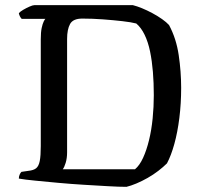

<svg xmlns="http://www.w3.org/2000/svg" viewBox="-20 -724 789 744"><path d="M470 0Q442 0 398.5 -2.5Q355 -5 305 -8Q255 -11 206 -15.5Q157 -20 116.5 -24Q76 -28 53 -32Q53 -40 56 -47Q59 -54 63 -58L90 -62Q110 -64 120 -72Q130 -80 134 -100Q138 -120 138 -158V-572Q138 -599 141.5 -615.5Q145 -632 149.5 -641Q154 -650 156 -651H64Q60 -655 57 -661Q54 -667 53 -673Q58 -679 70 -686Q82 -693 94.5 -698.5Q107 -704 113 -704H495Q511 -700 530.5 -692Q550 -684 570.5 -673Q591 -662 608 -650Q625 -638 635 -627Q663 -575 672.5 -510.5Q682 -446 682 -384Q682 -323 675 -267Q668 -211 655.5 -166Q643 -121 627 -91Q613 -77 593.5 -62Q574 -47 552 -34.5Q530 -22 508.5 -13Q487 -4 470 0ZM223 -68H503Q521 -83 534.5 -112.5Q548 -142 557.5 -181Q567 -220 571.5 -265Q576 -310 576 -355Q576 -403 572.5 -445.5Q569 -488 561.5 -524.5Q554 -561 540.5 -589Q527 -617 508 -633Q489 -638 454 -642Q419 -646 378.5 -649Q338 -652 299 -652Q263 -652 251.5 -631Q240 -610 240 -573V-134Q240 -111 234.5 -93Q229 -75 223 -68Z"/></svg>

Font: Texturina Medium 12pt
Style: Regular
Weight: 400
Version: Version 1.002